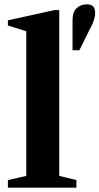

<svg xmlns="http://www.w3.org/2000/svg" viewBox="-20 -868 460 888"><path d="M16.5 0V-35L101.5 -54.5V-723.5L16.5 -750V-774L233 -821.5H254V-54.5L333.5 -35V0ZM315.5 -635.5V-775Q315.5 -812 334.2 -830Q353 -848 382.5 -848Q420 -848 420 -808.5Q420 -797.5 416.8 -784.2Q413.5 -771 407 -756.5L347 -635.5Z"/></svg>

Font: Libre Caslon Text
Style: Regular
Weight: 400
Designer: Pablo Impallari, Rodrigo Fuenzalida, Katja Schimmel
Foundry: Pablo Impallari, Rodrigo Fuenzalida
Version: Version 2.000